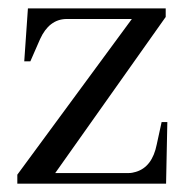

<svg xmlns="http://www.w3.org/2000/svg" viewBox="-20 -440 452 460"><path d="M112.3 -25.4H288.1C293.9 -25.4 299.8 -26.4 305.7 -28.3C331.7 -36.1 348.3 -57.9 355.5 -93.8L367.2 -147.5H380.9L377.9 0H21.5V-21.5L295.9 -394.5H138.7C111.3 -393.9 90.5 -377.9 76.2 -346.7L52.7 -293H38.1L46.9 -419.9H377V-399.4Z"/></svg>

Font: Abhaya Libre
Style: Regular
Weight: 400
Designer: Pushpananda Ekanayake, Sol Matas, Pathum Egodawatta
Foundry: Mooniak
Version: Version 1.041; ; ttfautohint (v1.5)